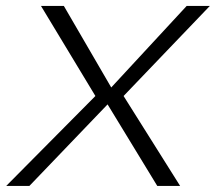

<svg xmlns="http://www.w3.org/2000/svg" viewBox="-56 -610 708 630"><path d="M-35.5 0H40.5L297 -267.5L460 0H535L349.5 -295L632.5 -590.5H556.5L309 -323L153.5 -590.5H78.5L257 -295Z"/></svg>

Font: Anybody SemiExpanded Light
Style: Italic
Weight: 300
Width: 6
Italic angle: -10°
Version: Version 1.113;gftools[0.9.25]